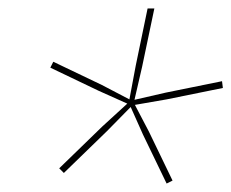

<svg xmlns="http://www.w3.org/2000/svg" viewBox="-20 -724 547 454"><path d="M374 -290 318 -406 289 -471 233 -414 131 -315 120 -326 222 -425 281 -479 214 -509 99 -564 106 -578 221 -523 286 -489 301 -569 329 -704H345L316 -566L298 -488L372 -505L505 -532L507 -516L374 -489L299 -476L332 -413L388 -297Z"/></svg>

Font: Prodigy Sans Thin
Style: Italic
Weight: 100
Italic angle: -13°
Designer: Wei Huang
Foundry: Wei Huang
Version: Version 1.003; ttfautohint (v1.8.3)